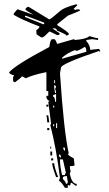

<svg xmlns="http://www.w3.org/2000/svg" viewBox="-20 -891 519 911"><path d="M274.4 -612.3 389.6 -645.5Q389.6 -668 380.9 -668Q352.5 -649.4 338.9 -649.4V-654.3Q299.8 -640.6 274.4 -617.2ZM293 -18.6Q301.8 -18.6 301.8 -28.3L296.9 -55.7Q278.3 -55.7 278.3 -46.9V-42Q293 -26.4 293 -18.6ZM288.1 -60.5Q288.1 -69.3 293 -69.3L278.3 -134.8H264.6V-129.9Q264.6 -103.5 274.4 -60.5ZM269.5 -143.6Q269.5 -158.2 259.8 -158.2V-153.3Q261.7 -143.6 269.5 -143.6ZM288.1 -176.8V-190.4H278.3Q283.2 -181.6 283.2 -176.8ZM237.3 -292V-301.8H232.4V-292ZM251 -283.2V-306.6H246.1V-283.2ZM237.3 -380.9V-389.6H232.4V-380.9ZM246.1 -408.2V-445.3Q237.3 -440.4 232.4 -440.4V-431.6Q241.2 -431.6 241.2 -408.2ZM246.1 -450.2Q246.1 -460 241.2 -468.8Q246.1 -477.5 246.1 -482.4L237.3 -487.3V-473.6L241.2 -450.2ZM241.2 -496.1V-510.7H237.3V-496.1ZM301.8 0H288.1Q267.6 -32.2 259.8 -32.2Q259.8 -37.1 264.6 -46.9Q246.1 -192.4 218.8 -296.9Q218.8 -301.8 222.7 -301.8L209 -408.2Q213.9 -408.2 213.9 -413.1Q207 -413.1 200.2 -426.8V-436.5H209V-459H200.2V-547.9H195.3Q130.9 -534.2 102.5 -519.5L84 -529.3Q84 -524.4 51.8 -501Q42 -501 42 -510.7V-524.4L46.9 -533.2Q23.4 -540 23.4 -547.9Q51.8 -582 213.9 -668Q218.8 -705.1 227.5 -705.1H237.3Q243.2 -705.1 251 -682.6L330.1 -705.1Q334 -705.1 334 -701.2Q388.7 -705.1 404.3 -719.7Q434.6 -710 445.3 -710V-701.2Q441.4 -701.2 418 -705.1L389.6 -701.2V-696.3Q408.2 -674.8 408.2 -654.3L450.2 -659.2L455.1 -649.4V-645.5Q450.2 -645.5 450.2 -649.4Q269.5 -587.9 269.5 -570.3Q264.6 -546.9 264.6 -543Q283.2 -262.7 306.6 -162.1H301.8Q301.8 -153.3 330.1 -139.6L334 -106.4Q327.1 -102.5 311.5 -102.5Q311.5 -86.9 315.4 -79.1Q311.5 -70.3 311.5 -65.4Q321.3 -18.6 343.8 -18.6V-9.8H338.9L320.3 -23.4H315.4Q315.4 -9.8 306.6 -9.8Q306.6 -13.7 301.8 -13.7ZM255.9 -50.8H246.1Q227.5 -101.6 227.5 -116.2H237.3Q237.3 -98.6 255.9 -50.8ZM232.4 -129.9H222.7V-139.6H232.4ZM227.5 -153.3H218.8V-171.9H227.5ZM222.7 -185.5H218.8V-195.3H222.7ZM213.9 -273.4H204.1V-283.2H213.9ZM213.9 -310.5H204.1Q204.1 -325.2 200.2 -343.8H209ZM209 -384.8H200.2V-394.5H209ZM182.6 -713.9H174.8L153.3 -728.5L152.3 -748Q167 -756.8 167 -764.6V-765.6Q82 -797.9 45.9 -820.3L44.9 -826.2Q60.5 -846.7 64.5 -846.7Q134.8 -821.3 138.7 -821.3Q100.6 -841.8 100.6 -846.7Q100.6 -852.5 112.3 -858.4H116.2L213.9 -798.8Q220.7 -799.8 267.6 -840.8Q285.2 -855.5 342.8 -871.1L346.7 -866.2L328.1 -847.7Q335.9 -847.7 335.9 -842.8L344.7 -846.7Q360.4 -846.7 360.4 -841.8Q360.4 -839.8 301.8 -816.4L252 -776.4V-771.5Q306.6 -738.3 307.6 -728.5Q297.9 -721.7 295.9 -721.7Q295.9 -727.5 250 -746.1Q249 -756.8 236.3 -756.8L228.5 -755.9L262.7 -733.4V-729.5Q262.7 -724.6 251 -724.6Q218.8 -741.2 213.9 -741.2Q188.5 -714.8 182.6 -713.9ZM186.5 -775.4 190.4 -780.3V-783.2L102.5 -816.4L98.6 -815.4V-810.5Z"/></svg>

Font: Blackcraft
Style: Regular
Weight: 400
Designer: GGBotNet
Foundry: GGBotNet
Version: 1.00